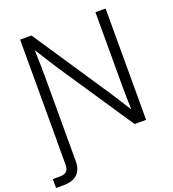

<svg xmlns="http://www.w3.org/2000/svg" viewBox="-191 -852 1064 1179"><g transform="rotate(-20 341.0 -262.0)"><path d="M-28.3 146V204.1H19C99.1 204.1 141.6 166 141.6 91.3V-464.8C141.6 -502 140.6 -559.1 138.2 -635.7C184.6 -562 222.7 -501 247.6 -464.4L559.1 0H634.3V-727.5H567.9V-230.5C567.9 -199.2 569.3 -139.6 570.8 -90.8C539.6 -141.1 506.3 -193.8 483.9 -227.5L149.9 -727.5H75.7V-62.5H75.2V88.4C75.2 129.4 59.1 146 15.6 146Z"/></g></svg>

Font: Raveo Display Display Light
Style: Regular
Weight: 300
Designer: Jakub Foglar, Rasmus Andersson (Inter)
Foundry: Jakubfoglar.com
Version: Version 1.100;Glyphs 3.2.3 (3260)